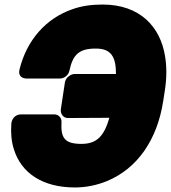

<svg xmlns="http://www.w3.org/2000/svg" viewBox="-20 -778 753 846"><path d="M402 -564C469 -564 491 -529 491 -452H309C293 -452 270 -438 266 -415L248 -296C246 -280 256 -258 279 -258L462 -259C439 -180 408 -144 339 -144C265 -144 247 -170 251 -240C252 -258 239 -274 219 -274H73C43 -274 31 -249 30 -233C27 -194 30 -155 41 -121C73 -16 167 48 310 48C359 48 407 38 451 20C587 -36 673 -164 699 -332L706 -377C715 -433 715 -486 707 -532C686 -659 598 -758 432 -758C384 -758 339 -752 298 -737C183 -697 98 -602 66 -472C58 -441 81 -432 97 -432H244C262 -432 282 -446 286 -467C301 -538 329 -564 402 -564Z"/></svg>

Font: Asimov Print
Style: EIt
Weight: 500
Designer: Google
Version: Version 2.000980; 2014